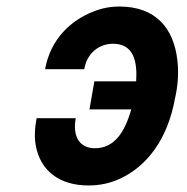

<svg xmlns="http://www.w3.org/2000/svg" viewBox="-20 -558 572 588"><path d="M397 -309H269L254 -223H382C364 -160 334 -104 271 -104C222 -104 202 -142 212 -196H92C86 -164 85 -135 90 -110C104 -37 160 10 251 10C286 10 318 3 348 -11C432 -50 494 -134 516 -257L519 -271C526 -308 527 -343 523 -375C512 -470 458 -538 346 -538C318 -538 292 -533 267 -523C199 -497 135 -440 118 -346H238C246 -394 282 -424 326 -424C389 -424 401 -371 397 -309Z"/></svg>

Font: Asimov
Style: NarIt
Weight: 500
Designer: Google
Version: Version 2.000980; 2014